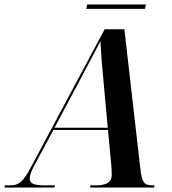

<svg xmlns="http://www.w3.org/2000/svg" viewBox="-78 -846 776 866"><path d="M311 -806H576L580 -826H315ZM-58 0H168L170 -10H124C76 -10 56 -18 56 -40C56 -55 63 -74 78 -102L163 -260H409L425 -90C425 -79 426 -67 426 -57C426 -24 401 -10 356 -10H330L328 0H617L619 -10H609C571 -10 562 -25 555 -85L483 -714H394L61 -91C25 -23 5 -10 -32 -10H-56ZM282 -484C320 -557 353 -617 375 -660C377 -616 383 -537 389 -478L408 -270H168Z"/></svg>

Font: Noto Serif Display SemiCondensed SemiBold
Style: Italic
Weight: 600
Width: 4
Italic angle: -12°
Designer: Monotype Design Team
Foundry: Monotype Imaging Inc.
Version: Version 2.009